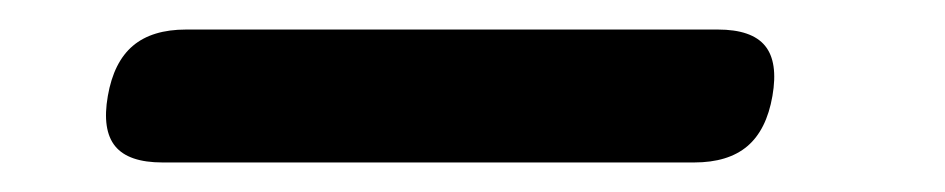

<svg xmlns="http://www.w3.org/2000/svg" viewBox="-20 -395 640 130"><path d="M90 -285Q67 -285 58 -296Q49 -307 53 -330Q57 -353 70 -364Q83 -375 106 -375H466Q489 -375 498 -364Q507 -353 503 -330Q499 -307 486 -296Q473 -285 450 -285Z"/></svg>

Font: Maple Mono NL
Style: Italic
Weight: 400
Italic angle: -10°
Monospace: yes
Designer: subframe7536
Version: Version 7.000